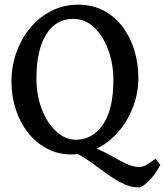

<svg xmlns="http://www.w3.org/2000/svg" viewBox="-20 -650 710 826"><path d="M577.1 156.2Q544.4 156.2 511.5 140.9Q478.5 125.5 445.8 102.1Q413.1 78.6 380.1 54.4Q347.2 30.3 314.5 12.7Q308.1 13.2 301.5 13.9Q294.9 14.6 288.1 14.6Q230 14.6 182.4 -10.5Q134.8 -35.6 100.6 -79.1Q66.4 -122.6 47.9 -179.2Q29.3 -235.8 29.3 -298.8Q29.3 -365.2 50.8 -425Q72.3 -484.9 110.8 -531Q149.4 -577.1 201.9 -603.5Q254.4 -629.9 316.4 -629.9Q379.4 -629.9 427.7 -603.5Q476.1 -577.1 509 -532.5Q542 -487.8 558.6 -431.6Q575.2 -375.5 575.2 -315.9Q575.2 -249 552 -188.7Q528.8 -128.4 488.3 -82Q447.8 -35.6 395.5 -10.3Q429.7 3.4 461.7 22Q493.7 40.5 523.2 54.4Q552.7 68.4 580.1 68.4Q592.3 68.4 606.4 61.3Q620.6 54.2 649.4 32.7L669.9 59.6Q647 102.1 619.6 129.2Q592.3 156.2 577.1 156.2ZM307.1 -48.8Q377 -48.8 422.4 -113.3Q467.8 -177.7 467.8 -307.1Q467.8 -374.5 446 -434.3Q424.3 -494.1 385.5 -531.5Q346.7 -568.8 294.9 -568.8Q219.2 -568.8 178 -500.7Q136.7 -432.6 136.7 -313Q136.7 -240.2 159.9 -180.2Q183.1 -120.1 221.9 -84.5Q260.7 -48.8 307.1 -48.8Z"/></svg>

Font: David Libre Medium
Style: Regular
Weight: 500
Designer: Ismar David, J. Victor Gaultney, Annie Olsen and Meir Sadan
Foundry: Monotype Imaging Inc. & SIL International
Version: Version 1.100; ttfautohint (v1.8.4.7-5d5b)